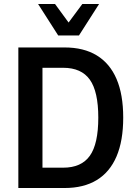

<svg xmlns="http://www.w3.org/2000/svg" viewBox="-20 -943 691 963"><path d="M72 0V-705H304Q400 -705 465.5 -665Q531 -625 564.5 -547Q598 -469 598 -353Q598 -237 564.5 -158.5Q531 -80 465.5 -40Q400 0 304 0ZM193 -102H297Q388 -102 430.5 -161.5Q473 -221 473 -353Q473 -484 430.5 -543.5Q388 -603 297 -603H193ZM272 -765 171 -923H256L324 -830L393 -923H477L376 -765Z"/></svg>

Font: Nunito Sans 10pt Condensed
Style: Bold
Weight: 700
Width: 3
Designer: Vernon Adams
Foundry: Vernon Adams
Version: Version 3.101;gftools[0.9.27]